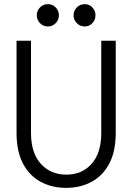

<svg xmlns="http://www.w3.org/2000/svg" viewBox="-20 -897 640 929"><path d="M300 12Q231 12 176.5 -17.5Q122 -47 91 -106Q60 -165 60 -255V-700H130V-254Q130 -157 177.5 -104.5Q225 -52 301 -52Q377 -52 423.5 -104.5Q470 -157 470 -254V-700H540V-255Q540 -165 509 -106Q478 -47 423.5 -17.5Q369 12 300 12ZM390 -769Q367 -769 351.5 -785Q336 -801 336 -823Q336 -845 351.5 -861Q367 -877 390 -877Q412 -877 427 -861Q442 -845 442 -823Q442 -801 427 -785Q412 -769 390 -769ZM212 -769Q189 -769 173.5 -785Q158 -801 158 -823Q158 -845 173.5 -861Q189 -877 212 -877Q234 -877 249.5 -861Q265 -845 265 -823Q265 -801 249.5 -785Q234 -769 212 -769Z"/></svg>

Font: DM Mono Light
Style: Regular
Weight: 300
Designer: Colophon Foundry
Foundry: Colophon Foundry
Version: Version 1.000; ttfautohint (v1.8.2.53-6de2)